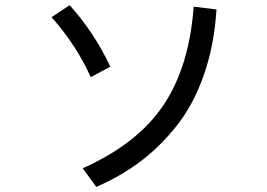

<svg xmlns="http://www.w3.org/2000/svg" viewBox="-20 -689 1040 747"><path d="M180.7 -622.1 251 -668.9Q346.7 -562.5 409.2 -429.7L333 -388.7Q278.3 -511.7 180.7 -622.1ZM301.8 -34.2Q515.6 -129.9 616.2 -280.3Q716.8 -430.7 733.4 -663.1L822.3 -652.3Q813.5 -511.7 772.5 -395.5Q731.4 -279.3 665.5 -197.3Q599.6 -115.2 523.4 -58.6Q447.3 -2 354.5 38.1Z"/></svg>

Font: Gothic A1 Medium
Style: Regular
Weight: 500
Designer: HanYang I&C Co.,Ltd.
Foundry: HanYang I&C Co.,Ltd.
Version: Version 2.50